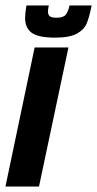

<svg xmlns="http://www.w3.org/2000/svg" viewBox="-41 -684 356 704"><path d="M-21 0 86 -510H210L102 0ZM51 -618Q51 -636 56 -664H138Q135 -652 135 -641Q135 -630 141.5 -624.5Q148 -619 166 -619Q191 -619 200 -630Q209 -641 214 -664H295Q286 -619 276.5 -597Q267 -575 240.5 -560.5Q214 -546 161 -546Q99 -546 75 -564Q51 -582 51 -618Z"/></svg>

Font: Saira Ultra Condensed Black
Style: Italic
Weight: 900
Width: 1
Italic angle: -12°
Designer: Hector Gatti with collaboration of the Omnibus-Type team
Foundry: Omnibus-Type
Version: Version 1.001; ttfautohint (v1.8)